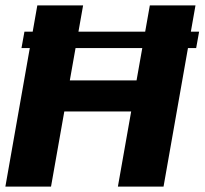

<svg xmlns="http://www.w3.org/2000/svg" viewBox="-25 -695 762 715"><path d="M55 -516H705.5L716.5 -577H66ZM-5 0H165L214.5 -280H463.5L414 0H584L703 -675H533L483.5 -395.5H235L284.5 -675H114Z"/></svg>

Font: Anybody
Style: Bold Italic
Weight: 700
Italic angle: -10°
Designer: Tyler Finck
Foundry: Etcetera Type Company
Version: Version 1.113;gftools[0.9.25]